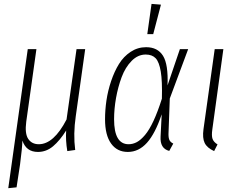

<svg xmlns="http://www.w3.org/2000/svg" viewBox="-20 -777 1231 996"><path d="M373 -173.8Q359.4 -81.5 370.1 1L329.1 6.8Q319.8 -49.3 323.2 -100.1Q290.5 -47.9 255.4 -18.3Q220.2 11.2 176.8 11.2Q115.7 11.2 96.2 -47.9Q95.2 -8.3 84 76.2L65.9 194.8L22.9 199.2L124 -522H168.9L116.2 -146Q107.9 -84 126.5 -56.4Q145 -28.8 181.2 -28.8Q258.8 -28.8 325.2 -157.2L377 -522H421.9Z M766.1 -756.8 814.9 -752.9 774.9 -600.1H744.1ZM737.8 -532.2Q797.9 -532.2 825.7 -487.5Q853.5 -442.9 849.1 -334L913.1 -522H956.1L860.8 -266.1L854 -81.1Q854 -58.6 860.1 -48.3Q866.2 -38.1 878.9 -32.2L857.9 5.9Q809.1 -6.8 813 -68.8L818.8 -184.1Q785.2 -84 742.4 -36.4Q699.7 11.2 643.1 11.2Q587.4 11.2 556.2 -32.5Q524.9 -76.2 524.9 -158.2Q524.9 -206.1 532.2 -256.1Q539.6 -306.2 556.4 -356.2Q573.2 -406.2 597.2 -445.1Q621.1 -483.9 657.7 -508.1Q694.3 -532.2 737.8 -532.2ZM735.8 -494.1Q695.3 -494.1 662.6 -460.9Q629.9 -427.7 610.8 -376.2Q591.8 -324.7 581.8 -268.1Q571.8 -211.4 571.8 -158.2Q571.8 -28.8 647 -28.8Q669.4 -28.8 689.9 -39.8Q710.4 -50.8 732.4 -76.9Q754.4 -103 776.4 -150.1Q798.3 -197.3 819.8 -265.1Q822.3 -356 814 -405.8Q805.7 -455.6 787.4 -474.9Q769 -494.1 735.8 -494.1Z M1138.7 -522 1081.5 -106Q1076.7 -73.2 1082.5 -56.6Q1088.4 -40 1108.4 -27.8L1090.8 6.8Q1054.2 -9.8 1041.7 -35.4Q1029.3 -61 1035.6 -106.9L1093.8 -522Z"/></svg>

Font: Fira Sans Compressed ExtraLight
Style: Italic
Weight: 250
Width: 3
Italic angle: -8°
Designer: Carrois Corporate & Edenspiekermann AG
Foundry: Carrois Corporate GbR & Edenspiekermann AG
Version: Version 4.203;PS 004.203;hotconv 1.0.88;makeotf.lib2.5.64775